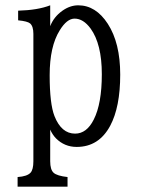

<svg xmlns="http://www.w3.org/2000/svg" viewBox="-20 -580 540 719"><path d="M45.9 119.1V83Q81.5 80.6 94.2 66.9Q105 55.2 105 23.9V-453.1Q105 -481.4 92.8 -492.2Q83 -500.5 47.9 -503.9V-540Q121.6 -542 168 -560.1V-481.9Q181.2 -516.6 213.4 -539.6Q242.2 -560.1 272.9 -560.1Q338.9 -560.1 383.8 -490.7Q430.2 -418.9 430.2 -300.8Q430.2 -179.2 392.6 -108.9Q350.1 -29.8 267.1 -29.8Q221.7 -29.8 189.5 -62Q176.3 -75.7 168 -94.7V23.9Q168 55.2 180.7 66.9Q193.4 78.6 232.9 83V119.1ZM259.3 -510.3Q230.5 -510.3 203.6 -466.3Q166 -406.2 166 -298.3Q166 -190.9 184.1 -145Q210 -79.6 261.2 -79.6Q304.7 -79.6 331.1 -132.3Q361.3 -191.9 361.3 -302.2Q361.3 -415 319.3 -473.1Q292 -510.3 259.3 -510.3Z"/></svg>

Font: BIZ UDMincho
Style: Regular
Weight: 400
Monospace: yes
Designer: TypeBank Co., Ltd.
Foundry: Morisawa Inc.
Version: Version 1.06